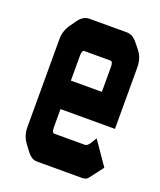

<svg xmlns="http://www.w3.org/2000/svg" viewBox="-101 -566 525 631"><g transform="rotate(20 161.0 -250.0)"><path d="M260.7 -138.7 317.4 -56.6 290 -20.5Q277.3 -3.9 276.4 -3.9Q268.6 0 260.7 0H101.6Q83 0 66.4 -22.5L51.8 -42Q34.2 -65.4 34.2 -95.7V-404.3Q34.2 -432.6 51.8 -457L66.4 -477.5Q82 -500 104.5 -500H235.4Q255.9 -500 273.4 -477.5L289.1 -458Q306.6 -435.5 306.6 -403.3V-188.5H116.2V-125Q116.2 -105.5 125 -105.5H232.4Q238.3 -105.5 247.1 -116.2Q250 -120.1 260.7 -138.7ZM224.6 -288.1V-375Q224.6 -394.5 215.8 -394.5H125Q116.2 -394.5 116.2 -375V-288.1Z"/></g></svg>

Font: Vancouver Drive
Style: Bold
Weight: 700
Designer: Valery Zaveryaev
Foundry: Cyreal (www.cyreal.org)
Version: Version 1.01